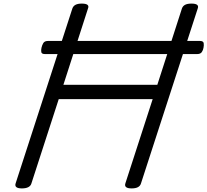

<svg xmlns="http://www.w3.org/2000/svg" viewBox="-20 -1035 1155 1069"><path d="M102 14Q58 14 67 -14L383 -988Q388 -1002 401 -1008.5Q414 -1015 435 -1015Q481 -1015 470 -988L333 -563H856L993 -988Q998 -1002 1011 -1008.5Q1024 -1015 1046 -1015Q1091 -1015 1081 -988L765 -14Q761 0 748 7Q735 14 713 14Q669 14 678 -14L830 -483H307L155 -14Q151 0 137.5 7Q124 14 102 14ZM230 -734Q212 -734 210 -745Q208 -756 211 -769Q214 -783 221 -795Q228 -807 247 -807H1093Q1112 -807 1114 -795Q1116 -783 1113 -769Q1111 -756 1103.5 -745Q1096 -734 1078 -734Z"/></svg>

Font: Playwrite MX
Style: Regular
Weight: 400
Designer: Veronika Burian, José Scaglione
Foundry: TypeTogether
Version: Version 1.002